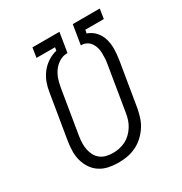

<svg xmlns="http://www.w3.org/2000/svg" viewBox="-173 -863 946 998"><g transform="rotate(-30 300.0 -363.5)"><path d="M252 8Q222 8 193.5 2Q165 -4 142 -19Q119 -34 103.5 -57Q88 -80 80.5 -107Q73 -134 73.5 -163.5Q74 -193 79 -223L123 -489Q127 -517 137 -544Q147 -571 165 -594.5Q183 -618 208 -634.5Q233 -651 262 -658L265 -677H154L163 -735H325L306 -618H297Q275 -617 253.5 -603Q232 -589 218 -568.5Q204 -548 197 -525.5Q190 -503 186 -480L142 -213Q139 -193 138.5 -173Q138 -153 142 -134Q146 -115 155 -98.5Q164 -82 179 -70.5Q194 -59 213.5 -54.5Q233 -50 253 -50Q272 -50 291 -54Q310 -58 328 -67Q346 -76 361 -90.5Q376 -105 387 -122.5Q398 -140 404 -158.5Q410 -177 413 -196L457 -463Q460 -479 461 -495.5Q462 -512 461.5 -528.5Q461 -545 457 -560Q453 -575 444.5 -588Q436 -601 423 -609Q410 -617 393 -618H386L405 -735H567L558 -677H447L443 -657Q472 -647 491.5 -625Q511 -603 519 -574.5Q527 -546 526.5 -515.5Q526 -485 521 -453L477 -187Q472 -161 463.5 -135Q455 -109 439.5 -86Q424 -63 403 -44Q382 -25 356.5 -13Q331 -1 304.5 3.5Q278 8 252 8Z"/></g></svg>

Font: Iosevka Etoile Light
Style: Italic
Weight: 300
Italic angle: -9°
Designer: Belleve Invis
Foundry: Belleve Invis
Version: Version 22.1.2; ttfautohint (v1.8.4)